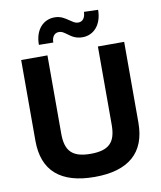

<svg xmlns="http://www.w3.org/2000/svg" viewBox="-100 -1017 929 1107"><g transform="rotate(-10 364.5 -464.0)"><path d="M217 -727.3V-268.1Q217 -230.5 225 -203.3Q233 -176.1 250.7 -158.7Q268.5 -141.3 296.5 -133.2Q324.6 -125 364.7 -125Q404.8 -125 433.1 -133.2Q461.3 -141.3 478.9 -158.7Q496.4 -176.1 504.4 -203.3Q512.4 -230.5 512.4 -268.1V-727.3H666.2V-255Q666.2 -122.5 589.8 -56.1Q513.5 10.3 364.7 10.3Q215.2 10.3 139.2 -56.1Q63.2 -122.5 63.2 -255V-727.3ZM179 -795.5Q179 -829.2 187.9 -855.5Q196.7 -881.7 212.4 -899.5Q228 -917.3 249.1 -926.7Q270.2 -936.1 294.4 -936.1Q308.2 -936.1 319.8 -933.4Q331.3 -930.8 341.3 -926.1Q351.2 -921.5 359.9 -915.8Q368.6 -910.2 376.4 -904.8Q388.8 -896 400.4 -889.4Q411.9 -882.8 425.4 -882.8Q446 -883.2 456.7 -898.3Q467.3 -913.4 467.7 -937.9L550.4 -935.4Q550.1 -901.6 541 -875.5Q532 -849.4 516.5 -831.7Q501.1 -813.9 480.1 -804.5Q459.2 -795.1 435 -795.1Q420.1 -795.1 408.2 -797.9Q396.3 -800.8 386.4 -805.2Q376.4 -809.7 368.3 -815.3Q360.1 -821 352.6 -826.3Q340.9 -835.2 329.5 -841.8Q318.2 -848.4 304 -848.4Q285.5 -848.4 274.3 -833.8Q263.1 -819.2 263.1 -794.4Z"/></g></svg>

Font: Cannonade
Style: Bold
Weight: 700
Designer: Rasmus Andersson
Foundry: rsms
Version: Version 3.012;git-f93a4a705